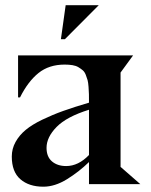

<svg xmlns="http://www.w3.org/2000/svg" viewBox="-20 -701 574 731"><path d="M318.8 -110.8V-283.2Q233.9 -256.8 195.6 -217.8Q157.2 -178.7 157.2 -138.2Q157.2 -104 178 -86.4Q198.7 -68.8 231.9 -68.8Q278.3 -68.8 318.8 -110.8ZM514.2 0H318.8V-84Q280.8 -46.9 234.9 -18.6Q189 9.8 145 9.8Q90.3 9.8 57.6 -18.6Q24.9 -46.9 24.9 -105Q24.9 -134.8 39.3 -160.6Q53.7 -186.5 77.9 -206.5Q102.1 -226.6 141.1 -245.4Q180.2 -264.2 221.2 -278.8Q262.2 -293.5 318.8 -310.1Q318.8 -330.6 318.6 -342.3Q318.4 -354 317.1 -370.4Q315.9 -386.7 313.5 -395.8Q311 -404.8 306.6 -416Q302.2 -427.2 295.4 -433.1Q288.6 -439 279.1 -444.8Q269.5 -450.7 256.1 -452.9Q242.7 -455.1 226.1 -455.1Q166.5 -455.1 126.5 -422.9Q86.4 -390.6 56.2 -330.1H48.8V-490.2H486.8L439 -424.8V-64.9H439.9ZM356 -681.2 227.1 -551.8H211.9L230 -681.2Z"/></svg>

Font: Bluu Next
Style: Bold
Weight: 700
Designer: Jean-Baptiste Morizot, Igor Stepanchenko (Cyrillic)
Foundry: Igor Stepanchenko
Version: Version 1.005